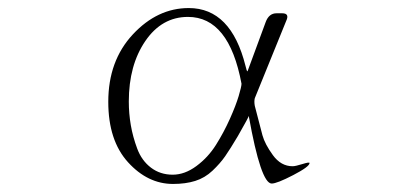

<svg xmlns="http://www.w3.org/2000/svg" viewBox="-20 -444 1040 477"><path d="M749 -39Q749 -30 708.5 -9Q668 12 655 12Q628 12 598 -156Q599 -155 571 -106Q552 -74 539.5 -56Q527 -38 508 -20Q489 -2 465 5.5Q441 13 410 13Q347 13 298 -41Q249 -95 249 -191Q249 -293 310 -358.5Q371 -424 449 -424Q554 -424 590 -280Q593 -266 595 -267L640 -389Q648 -411 667 -411H681Q700 -411 691 -392L613 -200Q611 -192 613 -181L632 -108Q638 -86 658 -58.5Q678 -31 707 -31Q714 -31 731.5 -36.5Q749 -42 749 -39ZM300 -192Q300 -162 305 -133Q310 -104 321 -74.5Q332 -45 355 -27.5Q378 -10 409 -10Q439 -10 468 -31.5Q497 -53 516.5 -84Q536 -115 551 -148.5Q566 -182 573 -205.5Q580 -229 580 -236Q549 -402 447 -402Q382 -402 341 -342Q300 -282 300 -192Z"/></svg>

Font: cwTeXMing
Style: Medium
Weight: 500
Version: Version 1.17